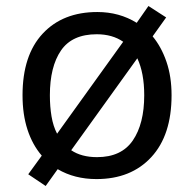

<svg xmlns="http://www.w3.org/2000/svg" viewBox="-20 -586 645 639"><path d="M551 -269Q551 -136 483.5 -63Q416 10 301 10Q228 10 172 -23L132 33L74 -6L119 -68Q88 -104 71.5 -154.5Q55 -205 55 -269Q55 -402 122 -474Q189 -546 304 -546Q377 -546 435 -510L474 -566L533 -528L488 -465Q517 -430 534 -380.5Q551 -331 551 -269ZM146 -269Q146 -231 151.5 -198.5Q157 -166 170 -141L390 -447Q354 -472 302 -472Q220 -472 183 -418Q146 -364 146 -269ZM460 -269Q460 -343 437 -392L217 -86Q251 -63 303 -63Q384 -63 422 -118.5Q460 -174 460 -269Z"/></svg>

Font: Noto IKEA Arabic
Style: Regular
Weight: 400
Designer: Monotype Design Team
Foundry: Monotype Imaging Inc.
Version: Version 1.200